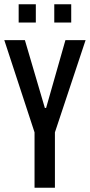

<svg xmlns="http://www.w3.org/2000/svg" viewBox="-21 -875 419 895"><path d="M140 0V-258L-1 -688H95L188 -372H194L284 -688H378L235 -258V0ZM66 -770V-855H146V-770ZM232 -770V-855H311V-770Z"/></svg>

Font: Saira ExtraCondensed SemiBold
Style: Regular
Weight: 600
Width: 2
Designer: Hector Gatti with collaboration of the Omnibus-Type team
Foundry: Omnibus-Type
Version: Version 1.101